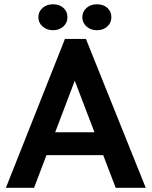

<svg xmlns="http://www.w3.org/2000/svg" viewBox="-20 -889 718 909"><path d="M8 0H141.3L351.8 -553.7H316L527.7 0H670L386.8 -704.7H287.5ZM171.8 -154.5H498V-262.8H171.8ZM230.8 -746Q261 -746 280.1 -763.6Q299.3 -781.2 299.3 -807.4Q299.3 -834.8 280.1 -851.8Q261 -868.8 230.8 -868.8Q201.4 -868.8 181.6 -851.5Q161.7 -834.2 161.7 -807.1Q161.7 -781.2 181.6 -763.6Q201.4 -746 230.8 -746ZM438.8 -746Q469 -746 488.1 -763.6Q507.3 -781.2 507.3 -807.4Q507.3 -834.8 488.1 -851.8Q469 -868.8 438.8 -868.8Q409.4 -868.8 389.6 -851.5Q369.8 -834.2 369.8 -807.1Q369.8 -781.2 389.6 -763.6Q409.4 -746 438.8 -746Z"/></svg>

Font: Tilda Sans VF
Style: Regular
Weight: 400
Designer: ParaType Ltd
Foundry: ParaType Ltd
Version: Version 1.010